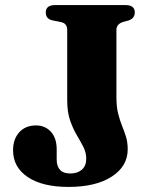

<svg xmlns="http://www.w3.org/2000/svg" viewBox="-20 -720 599 757"><path d="M483.5 -131Q483.5 -64.5 420.8 -23.8Q358 17 250 17Q147 17 89.2 -22Q31.5 -61 31.5 -127.5Q31.5 -171.5 56 -198.5Q80.5 -225.5 122 -225.5Q157.5 -225.5 180.5 -200.8Q203.5 -176 203.5 -131V-90.5Q203.5 -65 216.5 -50.5Q229.5 -36 257.5 -36Q285.5 -36 302.8 -51Q320 -66 320 -94Q320 -118.5 308.8 -140.5Q297.5 -162.5 282.8 -187.2Q268 -212 256.5 -245Q245 -278 245 -324.5V-602Q245 -628 220 -633L187.5 -639.5Q160.5 -645 160.5 -671Q160.5 -700 197.5 -700H474.5Q511.5 -700 511.5 -671Q511.5 -648 487.5 -639.5L464 -633Q439 -624.5 439 -602V-337Q439 -299 445.8 -272.2Q452.5 -245.5 461.2 -224Q470 -202.5 476.8 -180.8Q483.5 -159 483.5 -131Z"/></svg>

Font: Fraunces 9pt
Style: Bold
Weight: 700
Version: Version 1.000;[b76b70a41]